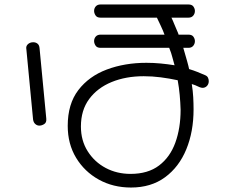

<svg xmlns="http://www.w3.org/2000/svg" viewBox="-20 -726 1040 859"><path d="M566 113Q486 113 422 77.5Q358 42 320.5 -20Q283 -82 283 -163Q283 -261 330.5 -323Q378 -385 458 -415Q538 -445 635 -445Q667 -445 698.5 -442Q730 -439 761 -434Q754 -457 750.5 -472Q747 -487 737 -512H430Q414 -512 407.5 -522Q401 -532 401 -542Q401 -554 408.5 -562.5Q416 -571 430 -571H716Q711 -584 709 -589Q707 -594 704.5 -599Q702 -604 697.5 -614.5Q693 -625 682 -647H430Q414 -647 407.5 -657Q401 -667 401 -677Q401 -689 408.5 -697.5Q416 -706 430 -706H823Q839 -706 845.5 -696.5Q852 -687 852 -677Q852 -665 844.5 -656Q837 -647 823 -647H747Q753 -635 759.5 -618.5Q766 -602 772 -589Q778 -576 779 -571H823Q839 -571 845.5 -561.5Q852 -552 852 -542Q852 -530 844.5 -521Q837 -512 823 -512H800Q810 -478 817 -453Q824 -428 826 -417Q846 -411 863.5 -404Q881 -397 897 -390Q907 -386 910.5 -378.5Q914 -371 914 -363Q914 -350 906 -341.5Q898 -333 886 -333Q881 -333 873 -336Q850 -347 838 -350Q843 -319 844.5 -291Q846 -263 846 -237Q846 -137 813.5 -58Q781 21 718.5 67Q656 113 566 113ZM156 -164Q146 -164 138 -171Q130 -178 128 -191L98 -505Q95 -519 104.5 -528Q114 -537 129 -537Q140 -537 148 -530.5Q156 -524 157 -510L187 -196Q189 -178 178 -171Q167 -164 156 -164ZM564 52Q642 52 691.5 14.5Q741 -23 764.5 -88Q788 -153 788 -235Q787 -268 784 -301Q781 -334 775 -367Q738 -375 699.5 -380Q661 -385 623 -385Q543 -385 479.5 -359Q416 -333 379 -283Q342 -233 342 -160Q342 -97 372.5 -49Q403 -1 453 25.5Q503 52 564 52Z"/></svg>

Font: Hachi Maru Pop
Style: Regular
Weight: 400
Designer: Nontynet
Foundry: Nontynet
Version: Version 1.300